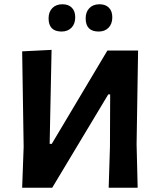

<svg xmlns="http://www.w3.org/2000/svg" viewBox="-20 -881 752 901"><path d="M273 -861Q301 -861 317 -845Q333 -829 333 -800Q333 -769 315.5 -751Q298 -733 269 -733Q208 -733 208 -795Q208 -825 225.5 -843Q243 -861 273 -861ZM447 -861Q475 -861 491 -845Q507 -829 507 -800Q507 -769 489.5 -751Q472 -733 443 -733Q382 -733 382 -795Q382 -825 399.5 -843Q417 -861 447 -861ZM84 0 91 -192 84 -640 222 -647 213 -206H223L484 -644H628L621 -204L626 0H490L496 -192L497 -438H488L225 0Z"/></svg>

Font: Alegreya Sans SC
Style: Bold
Weight: 700
Designer: Juan Pablo del Peral
Foundry: Huerta Tipografica
Version: Version 2.007